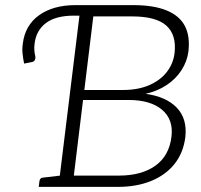

<svg xmlns="http://www.w3.org/2000/svg" viewBox="-20 -729 784 749"><path d="M208 0 295 -709H501Q579 -709 629.5 -688.5Q680 -668 701 -628Q722 -588 715 -528Q710 -489 687.5 -454.5Q665 -420 629 -396.5Q593 -373 548 -363Q628 -352 669.5 -309Q711 -266 703 -194Q695 -132 660.5 -89Q626 -46 569.5 -23Q513 0 440 0ZM268 -44H444Q532 -44 586 -82.5Q640 -121 649 -196Q657 -263 612 -301Q567 -339 481 -339H304ZM309 -378H460Q519 -378 562.5 -397Q606 -416 631 -448.5Q656 -481 661 -522Q669 -593 629 -629Q589 -665 495 -665H344ZM131 0 134 -23Q135 -29 138.5 -32.5Q142 -36 147 -36L224 -45L225 0ZM74 -481Q70 -501 68 -520Q66 -539 69 -559Q78 -631 133 -670Q188 -709 274 -709H295L290 -668H269Q197 -668 159 -639Q121 -610 115 -559Q113 -546 114 -533Q115 -520 118 -508Q119 -501 116 -495Q113 -489 105 -487Z"/></svg>

Font: Aleo Light
Style: Italic
Weight: 300
Italic angle: -7°
Designer: Alessio Laiso
Foundry: Alessio Laiso
Version: Version 2.001;gftools[0.9.29]